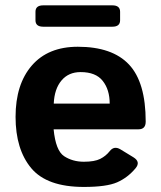

<svg xmlns="http://www.w3.org/2000/svg" viewBox="-20 -700 613 729"><path d="M144 -598.6Q114.7 -598.6 114.7 -623V-655.3Q114.7 -679.7 144 -679.7H406.7Q436 -679.7 436 -655.3V-623Q436 -598.6 406.7 -598.6ZM39.1 -256.3Q39.1 -379.9 100.8 -451.2Q162.6 -522.5 275.4 -522.5Q406.2 -522.5 469.7 -455.1Q533.2 -387.7 533.2 -238.3Q533.2 -209 505.9 -209H183.6Q191.4 -127.9 223.6 -106.9Q255.9 -85.9 298.3 -85.9Q338.9 -85.9 360.4 -96.7Q381.8 -107.4 396.5 -126Q413.1 -147.5 437.5 -132.8L486.3 -103Q515.1 -85.4 494.6 -61Q464.8 -25.4 424.8 -7.8Q384.8 9.8 298.3 9.8Q158.2 9.8 98.6 -61.5Q39.1 -132.8 39.1 -256.3ZM184.1 -306.6H396.5Q396.5 -359.4 370.1 -392.8Q343.8 -426.3 286.1 -426.3Q240.2 -426.3 213.4 -394.3Q186.5 -362.3 184.1 -306.6Z"/></svg>

Font: Istok
Style: Bold
Weight: 700
Designer: Andrey V. Panov
Foundry: Andrey V. Panov
Version: Version 1.0.1